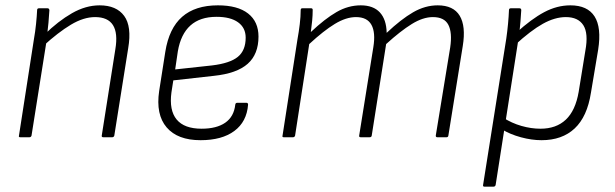

<svg xmlns="http://www.w3.org/2000/svg" viewBox="-20 -514 2302 719"><path d="M367 0Q360 0 361 -6L412 -330Q432 -450 336 -450Q293 -450 245.5 -421.5Q198 -393 141 -341L147 -385Q198 -435 249.5 -464.5Q301 -494 353 -494Q416 -494 445 -454.5Q474 -415 460 -333L408 -6Q406 0 400 0ZM56 0Q49 0 51 -6L107 -367Q112 -395 115 -424.5Q118 -454 119 -476Q119 -483 126 -483H158Q164 -483 165 -476Q164 -457 161.5 -429Q159 -401 156 -378L155 -365L98 -6Q96 0 90 0Z M731 11Q645 11 604 -37Q563 -85 576 -173L599 -320Q613 -408 662 -451Q711 -494 796 -494Q870 -494 909 -463.5Q948 -433 948 -377Q948 -311 907.5 -275Q867 -239 781 -230L629 -213L622 -168Q613 -101 641.5 -66.5Q670 -32 735 -32Q791 -32 823.5 -54.5Q856 -77 861 -122Q862 -129 868 -129H903Q909 -129 909 -122Q904 -58 857.5 -23.5Q811 11 731 11ZM636 -254 774 -269Q841 -277 870.5 -301Q900 -325 900 -373Q900 -410 871.5 -430.5Q843 -451 791 -451Q729 -451 693 -418.5Q657 -386 646 -322Z M1043 0Q1036 0 1038 -6L1094 -367Q1099 -394 1102.5 -423Q1106 -452 1106 -476Q1106 -483 1112 -483H1145Q1151 -483 1151 -477Q1151 -457 1149 -436.5Q1147 -416 1144 -394Q1197 -444 1240.5 -469Q1284 -494 1331 -494Q1378 -494 1402.5 -467.5Q1427 -441 1428 -391Q1482 -442 1527 -468Q1572 -494 1619 -494Q1678 -494 1701.5 -455Q1725 -416 1713 -342L1659 -6Q1658 0 1652 0H1618Q1611 0 1612 -7L1666 -337Q1674 -392 1659 -421Q1644 -450 1601 -450Q1564 -450 1522 -424Q1480 -398 1426 -349L1372 -6Q1371 0 1364 0H1331Q1324 0 1325 -6L1378 -337Q1387 -392 1371 -421Q1355 -450 1313 -450Q1276 -450 1234 -424.5Q1192 -399 1138 -349L1085 -6Q1083 0 1077 0Z M2008 11Q1971 11 1930.5 0Q1890 -11 1859 -30L1865 -73Q1896 -53 1932.5 -42.5Q1969 -32 2004 -32Q2063 -32 2099 -66Q2135 -100 2147 -170L2172 -324Q2184 -389 2164.5 -419.5Q2145 -450 2099 -450Q2058 -450 2013 -425Q1968 -400 1908 -345L1913 -391Q1970 -443 2018 -468.5Q2066 -494 2116 -494Q2180 -494 2206.5 -452.5Q2233 -411 2220 -328L2193 -167Q2179 -77 2132 -33Q2085 11 2008 11ZM1794 185Q1788 185 1789 179L1876 -370Q1880 -398 1882.5 -425Q1885 -452 1886 -476Q1886 -483 1893 -483H1925Q1932 -483 1932 -476Q1931 -458 1929 -433Q1927 -408 1924 -388L1921 -365L1836 179Q1834 185 1828 185Z"/></svg>

Font: Sofia Sans Semi Condensed Light
Style: Italic
Weight: 300
Italic angle: -9°
Version: Version 4.100